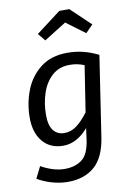

<svg xmlns="http://www.w3.org/2000/svg" viewBox="-106 -857 788 1139"><g transform="rotate(-10 287.5 -288.0)"><path d="M523 -494 450 -12Q432 109 370 162.5Q308 216 209 216Q162 216 113.5 202Q65 188 27 165L62 95Q91 112 128.5 124.5Q166 137 204 137Q267 137 308 106Q349 75 361 -13L370 -80Q339 -43 300.5 -21.5Q262 0 220 0Q141 0 96 -53.5Q51 -107 51 -198Q51 -283 81 -361Q111 -439 175 -489Q239 -539 337 -539Q387 -539 431.5 -528Q476 -517 523 -494ZM149 -197Q149 -134 173 -103.5Q197 -73 239 -73Q279 -73 313.5 -99Q348 -125 383 -172L426 -449Q403 -458 383 -462Q363 -466 337 -466Q274 -466 231.5 -427Q189 -388 169 -326.5Q149 -265 149 -197ZM185 -679 334 -792H394L513 -679L469 -634L356 -718L222 -634Z"/></g></svg>

Font: FiraGO
Style: Italic
Weight: 400
Italic angle: -8°
Designer: bBox Type GmbH
Foundry: bBox Type GmbH
Version: Version 1.001